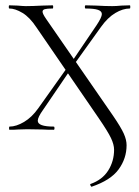

<svg xmlns="http://www.w3.org/2000/svg" viewBox="-20 -488 522 722"><path d="M320 204Q365 188 387 153Q409 118 409 75Q409 56 397.5 31.5Q386 7 351 -44L117 -385Q92 -423 64.5 -439.5Q37 -456 15 -456Q13 -456 13 -462Q13 -468 15 -468L46 -467Q68 -465 77 -465Q103 -465 139 -467L178 -468Q180 -468 180 -462Q180 -456 178 -456Q157 -456 148.5 -453.5Q140 -451 140 -444Q140 -436 154 -416L405 -53Q435 -9 445.5 14.5Q456 38 456 58Q456 108 426 149Q396 190 325 214Q323 215 320.5 210Q318 205 320 204ZM16 -12Q41 -12 70.5 -29.5Q100 -47 124 -81L237 -240L249 -232L142 -75Q122 -47 122 -34Q122 -12 182 -12Q185 -12 185 -6Q185 0 182 0Q155 0 142 -1L82 -2L47 -1Q37 0 16 0Q14 0 14 -6Q14 -12 16 -12ZM242 -244 343 -393Q363 -423 363 -435Q363 -446 348.5 -451Q334 -456 302 -456Q299 -456 299 -462Q299 -468 302 -468L342 -467Q376 -465 402 -465Q417 -465 437 -467L468 -468Q470 -468 470 -462Q470 -456 468 -456Q442 -456 413.5 -439Q385 -422 360 -387L251 -235Z"/></svg>

Font: Cormorant Unicase Light
Style: Regular
Weight: 300
Designer: Christian Thalmann (Catharsis Fonts)
Foundry: Catharsis Fonts
Version: Version 4.000